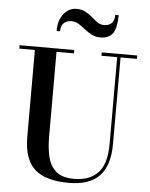

<svg xmlns="http://www.w3.org/2000/svg" viewBox="-64 -1039 861 1105"><g transform="rotate(5 366.5 -486.0)"><path d="M309 -914Q284.5 -914 267 -898.8Q249.5 -883.5 249.5 -850H229.5Q229.5 -914 260 -950.5Q290.5 -987 333 -987Q363.5 -987 385.5 -975Q407.5 -963 425.2 -947.5Q443 -932 460 -920Q477 -908 498 -908Q525.5 -908 541.8 -923.2Q558 -938.5 558 -972H577.5Q577.5 -901 555.8 -868Q534 -835 484 -835Q454.5 -835 432 -847Q409.5 -859 390.2 -874.5Q371 -890 351.8 -902Q332.5 -914 309 -914ZM24.5 -750H340V-730.5H239.5V-240Q239.5 -174 252.2 -122.2Q265 -70.5 300.2 -40.8Q335.5 -11 404 -11Q491.5 -11 540.8 -61.5Q590 -112 590 -230V-730.5H499V-750H704V-730.5H609.5V-230Q609.5 -106.5 552.2 -46Q495 14.5 374.5 14.5Q239 14.5 176.8 -43Q114.5 -100.5 114.5 -230V-730.5H24.5Z"/></g></svg>

Font: Bodoni* 11pt Medium
Style: Regular
Weight: 500
Version: Version 2.3